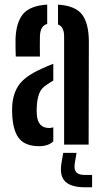

<svg xmlns="http://www.w3.org/2000/svg" viewBox="-20 -628 452 834"><path d="M48.5 -382.5Q48 -394.5 47.5 -418.8Q47 -443 47.5 -461Q50.5 -532.5 81 -568Q111.5 -603.5 185 -608V-524Q156 -516.5 153.5 -473Q153 -458.5 153 -429.2Q153 -400 153.5 -382.5ZM258.5 0V-469.5Q258.5 -512 232 -521.5V-608Q308 -603 337 -564.2Q366 -525.5 366 -445L365 0ZM33.5 -121Q32.5 -132 32.5 -145Q32.5 -158 33 -169Q37 -226 64.8 -262.5Q92.5 -299 161 -329.5Q173.5 -335.5 186.2 -340.8Q199 -346 211.5 -351V-278Q206 -275 200 -271.2Q194 -267.5 187.5 -263Q159.5 -246.5 150.5 -222.2Q141.5 -198 140 -169Q138.5 -149 140 -129.5Q144.5 -72 193.5 -72Q203 -72 211.5 -75V-14Q189.5 7 150.5 7Q93 7 65.8 -23.2Q38.5 -53.5 33.5 -121ZM380 185.5H349.5Q289.5 185.5 264 161.2Q238.5 137 246.5 83.5L254.5 36H312.5L304.5 83.5Q301 109.5 311.8 120.8Q322.5 132 349.5 132H380Z"/></svg>

Font: Big Shoulders Stencil Display
Style: Bold
Weight: 700
Designer: Patric King
Foundry: XO Type Co
Version: Version 1.000